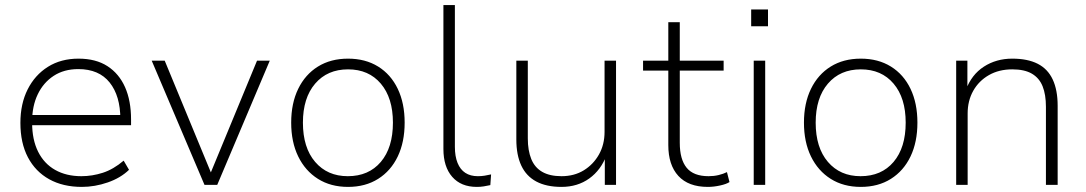

<svg xmlns="http://www.w3.org/2000/svg" viewBox="-20 -725 4258 753"><path d="M301 8Q227 8 173 -22Q119 -52 89.5 -108Q60 -164 60 -243Q60 -318 88.5 -374.5Q117 -431 168 -463Q219 -495 288 -495Q356 -495 401.5 -465.5Q447 -436 470.5 -383Q494 -330 494 -256V-234H89V-274H472L452 -258Q452 -349 410 -401.5Q368 -454 287 -454Q231 -454 190.5 -427.5Q150 -401 128 -355Q106 -309 106 -249V-243Q106 -177 129.5 -130Q153 -83 196.5 -58.5Q240 -34 299 -34Q342 -34 383.5 -47.5Q425 -61 465 -95L486 -59Q453 -27 402.5 -9.5Q352 8 301 8Z M782 0 575 -487H626L814 -32H800L988 -487H1038L832 0Z M1345 8Q1277 8 1227 -23.5Q1177 -55 1149.5 -111.5Q1122 -168 1122 -244Q1122 -320 1149.5 -376.5Q1177 -433 1227 -464Q1277 -495 1345 -495Q1413 -495 1463 -464Q1513 -433 1540 -376.5Q1567 -320 1567 -244Q1567 -168 1540 -111.5Q1513 -55 1463 -23.5Q1413 8 1345 8ZM1344 -34Q1426 -34 1473.5 -90Q1521 -146 1521 -244Q1521 -341 1473.5 -397Q1426 -453 1345 -453Q1264 -453 1216 -397Q1168 -341 1168 -244Q1168 -146 1216 -90Q1264 -34 1344 -34Z M1850 8Q1788 8 1753.5 -31.5Q1719 -71 1719 -141V-705H1764V-149Q1764 -112 1774.5 -86Q1785 -60 1805 -47Q1825 -34 1854 -34Q1868 -34 1880.5 -36Q1893 -38 1906 -41L1903 1Q1890 4 1877 6Q1864 8 1850 8Z M2182 8Q2123 8 2083.5 -13Q2044 -34 2024.5 -75.5Q2005 -117 2005 -178V-487H2050V-182Q2050 -135 2063.5 -101.5Q2077 -68 2106.5 -51Q2136 -34 2182 -34Q2232 -34 2269.5 -57Q2307 -80 2329 -119Q2351 -158 2351 -208V-487H2396V0H2352V-117H2359Q2337 -58 2291 -25Q2245 8 2182 8Z M2756 8Q2680 8 2640.5 -35Q2601 -78 2601 -156V-448H2502V-487H2601V-638H2646V-487H2818V-448H2646V-165Q2646 -100 2673 -67Q2700 -34 2759 -34Q2780 -34 2798.5 -38.5Q2817 -43 2831 -50L2841 -11Q2829 -3 2804 2.5Q2779 8 2756 8Z M2926 -622V-688H2992V-622ZM2936 0V-487H2981V0Z M3356 8Q3288 8 3238 -23.5Q3188 -55 3160.5 -111.5Q3133 -168 3133 -244Q3133 -320 3160.5 -376.5Q3188 -433 3238 -464Q3288 -495 3356 -495Q3424 -495 3474 -464Q3524 -433 3551 -376.5Q3578 -320 3578 -244Q3578 -168 3551 -111.5Q3524 -55 3474 -23.5Q3424 8 3356 8ZM3355 -34Q3437 -34 3484.5 -90Q3532 -146 3532 -244Q3532 -341 3484.5 -397Q3437 -453 3356 -453Q3275 -453 3227 -397Q3179 -341 3179 -244Q3179 -146 3227 -90Q3275 -34 3355 -34Z M3730 0V-487H3774V-372H3768Q3790 -432 3838.5 -463.5Q3887 -495 3950 -495Q4010 -495 4049.5 -475Q4089 -455 4108.5 -413.5Q4128 -372 4128 -310V0H4082V-306Q4082 -354 4069 -386.5Q4056 -419 4027 -436Q3998 -453 3950 -453Q3898 -453 3858.5 -430.5Q3819 -408 3797 -369Q3775 -330 3775 -280V0Z"/></svg>

Font: Nunito Sans 10pt ExtraLight
Style: Regular
Weight: 250
Designer: Vernon Adams
Foundry: Vernon Adams
Version: Version 3.101;gftools[0.9.27]